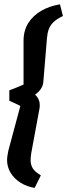

<svg xmlns="http://www.w3.org/2000/svg" viewBox="-20 -723 314 897"><path d="M142 154.7Q105.7 149.2 76.3 130.8Q46.9 112.4 29.9 84.9Q13 57.3 13 24.1Q13 15.7 15.1 2.8Q17.2 -10.1 19 -19.2L75.1 -228.1Q62.1 -234.8 48.3 -241.2Q34.5 -247.6 23.6 -252.1V-301Q35.9 -305.6 55.4 -313.3Q74.8 -321 90 -328V-532.6Q90 -579.9 112.1 -615.1Q134.1 -650.3 172.8 -672.6Q211.4 -694.9 260.2 -702.7L274 -648.2Q244 -634 229 -618.8Q214 -603.7 207.7 -586.1Q201.3 -568.5 199.3 -543.9L182.8 -344.7Q181.8 -328.1 175.7 -315.9Q169.5 -303.8 161.1 -295.4Q152.6 -286.9 143.8 -280.6Q149.7 -275.9 154.6 -268.7Q159.6 -261.4 162.7 -252.3Q165.8 -243.1 165.8 -230.4Q165.8 -227.4 165.3 -221.6Q164.8 -215.9 163.8 -212.4L126 -7.8Q124.8 1.2 123.9 9.2Q123 17.2 123 25Q123 46.1 132.6 62.6Q142.2 79.1 170.8 96.3Z"/></svg>

Font: Faustina Light
Style: Italic
Weight: 300
Italic angle: -8°
Designer: Alfonso Garcia
Foundry: http://www.omnibus-type.com
Version: Version 1.200